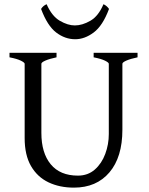

<svg xmlns="http://www.w3.org/2000/svg" viewBox="-20 -862 694 897"><path d="M325.2 14.6Q258.3 14.6 206.3 -10.3Q154.3 -35.2 124.8 -86.4Q95.2 -137.7 95.2 -216.8V-564Q95.2 -569.8 77.4 -578.6Q59.6 -587.4 24.4 -594.2V-615.2H244.1V-594.2Q211.4 -587.4 192.4 -579.1Q173.3 -570.8 173.3 -564V-241.2Q173.3 -147.5 217 -94.5Q260.7 -41.5 344.2 -41.5Q390.6 -41.5 422.9 -69.8Q455.1 -98.1 471.7 -142.8Q488.3 -187.5 488.3 -235.8V-564Q488.3 -569.8 470.5 -578.6Q452.6 -587.4 417.5 -594.2V-615.2H622.6V-594.2Q589.8 -587.4 570.8 -579.1Q551.8 -570.8 551.8 -564V-255.9Q551.8 -127.9 491.2 -56.6Q430.7 14.6 325.2 14.6ZM331.5 -678.7Q283.7 -678.7 242.4 -710.2Q201.2 -741.7 171.9 -820.3Q177.7 -829.1 183.8 -834Q189.9 -838.9 197.8 -842.3Q222.2 -786.6 259.5 -764.9Q296.9 -743.2 329.6 -743.2Q364.3 -743.2 402.1 -764.9Q439.9 -786.6 463.4 -842.3Q479 -835.4 489.3 -820.3Q460 -741.7 417.7 -710.2Q375.5 -678.7 331.5 -678.7Z"/></svg>

Font: David Libre
Style: Regular
Weight: 400
Designer: Ismar David, J. Victor Gaultney, Annie Olsen and Meir Sadan
Foundry: Monotype Imaging Inc. & SIL International
Version: Version 1.100; ttfautohint (v1.8.4.7-5d5b)